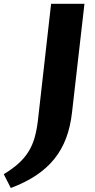

<svg xmlns="http://www.w3.org/2000/svg" viewBox="-125 -735 496 998"><path d="M-105.5 170.4Q-60.1 143.1 -28.8 114.7Q2.4 86.4 22.9 53.5Q43.5 20.5 54.9 -19.5Q66.4 -59.6 72.3 -110.8L140.6 -715.3H314L249.5 -151.9Q241.2 -77.1 218.5 -16.8Q195.8 43.5 157 91.6Q118.2 139.6 62.3 176.8Q6.3 213.9 -68.8 242.2Z"/></svg>

Font: Proza Libre
Style: Bold Italic
Weight: 700
Designer: Jasper de Waard
Foundry: Jasper de Waard
Version: Version 1.000; ttfautohint (v1.4.1.8-43bc)